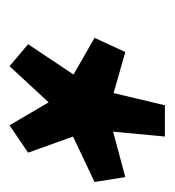

<svg xmlns="http://www.w3.org/2000/svg" viewBox="-2 -748 358 393"><g transform="rotate(90 176.5 -552.0)"><path d="M116 -393 71 -431 133 -524 58 -567 87 -630 171 -606 196 -711H260L250 -605L343 -630L353 -567L260 -523L293 -431L237 -393L190 -473Z"/></g></svg>

Font: Georama SemiCondensed
Style: Bold Italic
Weight: 700
Width: 4
Italic angle: -9°
Designer: Jean-Baptiste Levee
Foundry: Production Type
Version: Version 1.000